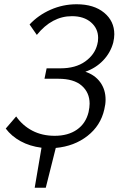

<svg xmlns="http://www.w3.org/2000/svg" viewBox="-20 -687 563 902"><path d="M175 7Q120 0 77 -23.5Q34 -47 7 -83L56 -140Q86 -97 132 -73Q178 -49 237 -49Q300 -49 341.5 -78Q383 -107 396 -160Q401 -183 401 -200Q401 -252 364 -284.5Q327 -317 254 -317H189L199 -366H264Q335 -366 380 -398Q425 -430 437 -478Q441 -491 441 -509Q441 -553 407.5 -582Q374 -611 318 -611Q224 -611 153 -523L119 -572Q160 -616 218 -641.5Q276 -667 340 -667Q421 -667 469 -627.5Q517 -588 517 -526Q517 -509 512 -487Q499 -439 464.5 -403Q430 -367 381 -350Q426 -335 451 -300.5Q476 -266 476 -219Q476 -197 470 -173Q453 -97 391 -48.5Q329 0 242 8L195 195H143Z"/></svg>

Font: LXGW Bright GB
Style: Italic
Weight: 400
Italic angle: -12°
Designer: Christian Thalmann (Catharsis Fonts)
Foundry: LXGW / Christian Thalmann (Catharsis Fonts) / Fontworks Inc.
Version: Version 5.510